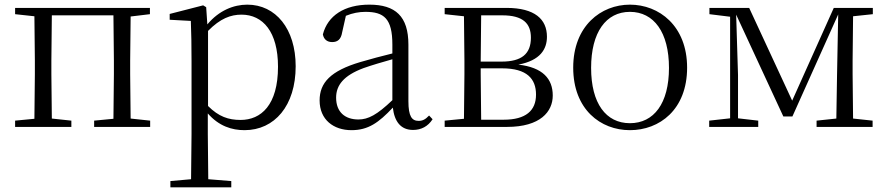

<svg xmlns="http://www.w3.org/2000/svg" viewBox="-20 -546 3819 826"><path d="M45 -485 128 -476 130 -285V-227L128 -35L45 -27V0H287V-27L203 -36L201 -227V-285L203 -480H468L470 -285V-227L468 -35L385 -27V0H626V-27L542 -36L540 -227V-285L542 -475L625 -485V-512H45Z M1032 14C1161 14 1252 -91 1252 -261C1252 -422 1166 -526 1044 -526C985 -526 922 -501 872 -441L867 -515L854 -523L710 -486V-461L801 -456C803 -406 804 -351 804 -282V30L802 225L713 233V260H975V233L876 225L874 30V-58C922 -3 978 14 1032 14ZM875 -413C928 -467 973 -483 1019 -483C1111 -483 1176 -409 1176 -259C1176 -94 1103 -30 1015 -30C963 -30 921 -44 875 -90Z M1757 13C1792 13 1821 -2 1841 -33L1826 -49C1810 -32 1798 -26 1781 -26C1752 -26 1737 -45 1737 -111V-354C1737 -476 1681 -526 1569 -526C1462 -526 1390 -479 1369 -398C1373 -377 1387 -365 1409 -365C1432 -365 1447 -376 1452 -407L1468 -478C1497 -490 1525 -495 1552 -495C1632 -495 1668 -466 1668 -354V-316C1623 -305 1574 -292 1530 -279C1402 -241 1355 -190 1355 -114C1355 -31 1415 14 1492 14C1564 14 1609 -18 1670 -83C1677 -23 1704 13 1757 13ZM1668 -115C1602 -52 1564 -32 1522 -32C1464 -32 1426 -64 1426 -126C1426 -179 1458 -221 1544 -253C1581 -266 1625 -279 1668 -291Z M1975 0H2161C2305 0 2358 -66 2358 -135C2358 -207 2315 -256 2210 -268C2305 -286 2333 -335 2333 -388C2333 -463 2281 -512 2159 -512H1893V-485L1976 -476L1978 -285V-227L1976 -35L1893 -27V0ZM2050 -480H2141C2229 -480 2264 -446 2264 -384C2264 -314 2224 -281 2138 -281H2048ZM2048 -252H2140C2247 -252 2286 -207 2286 -139C2286 -70 2242 -31 2147 -31H2050L2048 -227Z M2690 14C2817 14 2936 -74 2936 -255C2936 -435 2815 -526 2690 -526C2566 -526 2446 -435 2446 -255C2446 -75 2564 14 2690 14ZM2690 -16C2587 -16 2523 -101 2523 -254C2523 -407 2587 -495 2690 -495C2793 -495 2858 -407 2858 -254C2858 -101 2793 -16 2690 -16Z M3121 0H3242V-27L3155 -37V-223L3147 -483L3350 -45H3389L3586 -484L3581 -222L3578 -36L3493 -27V0H3734V-27L3650 -36L3648 -227V-285L3650 -476L3735 -485V-512H3567L3388 -113L3203 -512H3032V-485L3121 -474V-37L3031 -27V0Z"/></svg>

Font: Noto Serif KR Light
Style: Regular
Weight: 300
Designer: Ryoko NISHIZUKA 西塚涼子 (kana & ideographs); Frank Grießhammer (Latin, Greek & Cyrillic); Wenlong ZHANG 张文龙 (bopomofo); San
Foundry: Adobe
Version: Version 2.001;hotconv 1.1.0;makeotfexe 2.6.0